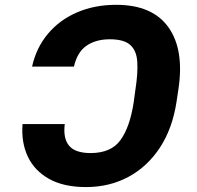

<svg xmlns="http://www.w3.org/2000/svg" viewBox="-20 -756 808 786"><path d="M72.3 -248H245.1Q237.8 -189.5 262.9 -159.4Q288.1 -129.4 351.1 -129.4Q434.6 -129.4 473.1 -182.4Q511.7 -235.4 527.3 -336.9L534.2 -388.2Q544.9 -456.5 542 -502.7Q539.1 -548.8 513.2 -572Q487.3 -595.2 429.7 -595.2Q372.6 -595.2 334.5 -569.1Q296.4 -543 282.7 -483.4H111.3Q128.4 -560.5 176 -617.4Q223.6 -674.3 295.4 -705.3Q367.2 -736.3 455.6 -736.3Q604.5 -736.3 669.9 -643.8Q735.4 -551.3 710 -388.2L702.6 -338.9Q686 -230 634.8 -151.9Q583.5 -73.7 505.9 -32Q428.2 9.8 332 9.8Q240.7 9.8 180.9 -23.7Q121.1 -57.1 93.8 -115.2Q66.4 -173.3 72.3 -248Z"/></svg>

Font: Inter Display Extra Bold
Style: Italic
Weight: 800
Italic angle: -9.39999°
Designer: Rasmus Andersson
Foundry: rsms
Version: Version 4.000;git-4fc901f